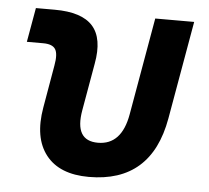

<svg xmlns="http://www.w3.org/2000/svg" viewBox="-44 -564 673 619"><g transform="rotate(5 293.0 -254.5)"><path d="M265.1 9.8Q169.9 9.8 126.2 -45.9Q82.5 -101.6 99.6 -200.2L123.5 -338.4Q130.4 -376 120.8 -391.4Q111.3 -406.7 81.1 -406.7H28.3L47.9 -517.6H108.9Q196.8 -517.6 232.2 -477.8Q267.6 -438 252.4 -355.5L225.6 -202.6Q208 -102.5 284.7 -102.5Q361.3 -102.5 378.9 -202.6L434.1 -517.6H560.1L504.4 -200.2Q467.3 9.8 265.1 9.8Z"/></g></svg>

Font: Cascadia Code PL SemiBold
Style: Italic
Weight: 600
Italic angle: -10°
Monospace: yes
Designer: Aaron Bell
Foundry: Saja Typeworks
Version: Version 2404.023; ttfautohint (v1.8.4)